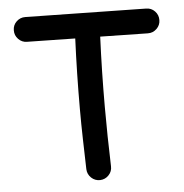

<svg xmlns="http://www.w3.org/2000/svg" viewBox="-53 -749 820 854"><g transform="rotate(-5 357.0 -322.5)"><path d="M359.9 53.7Q336.9 54.2 320.3 38.6Q303.7 22.9 302.7 0Q300.8 -66.9 299.1 -134.3Q297.4 -201.7 297.4 -269Q297.4 -348.6 299.1 -427Q300.8 -505.4 304.2 -583.5L89.4 -587.4Q66.9 -587.4 50.8 -604Q34.7 -620.6 35.2 -643.6Q35.2 -666.5 51.8 -682.4Q68.4 -698.2 91.3 -697.8L629.9 -688.5Q652.8 -688.5 668.7 -671.9Q684.6 -655.3 684.1 -632.3Q684.1 -609.9 667.5 -593.8Q650.9 -577.6 627.9 -578.1L415.5 -582Q408.7 -425.8 408.7 -269Q408.7 -136.7 413.1 -3.4Q414.1 19.5 398.4 36.1Q382.8 52.7 359.9 53.7Z"/></g></svg>

Font: Mikhak SemiBold
Style: Regular
Weight: 600
Designer: Amin Abedi
Version: Version 3.3